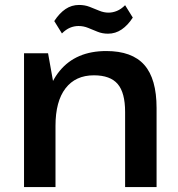

<svg xmlns="http://www.w3.org/2000/svg" viewBox="-20 -755 720 775"><path d="M485 -303Q485 -381 455 -416Q425 -451 359 -451Q285 -451 244.5 -398.5Q204 -346 204 -247L155 -171V-239Q155 -389 221 -469Q287 -549 409 -549Q513 -549 562.5 -493Q612 -437 612 -319V0H485ZM77 -540H174L204 -372V0H77ZM199 -670Q220 -702 244.5 -718.5Q269 -735 299 -735Q322 -735 341.5 -727.5Q361 -720 380 -712Q399 -704 418 -704Q435 -704 452 -711Q469 -718 485 -734L516 -684Q496 -653 471 -636Q446 -619 416 -619Q393 -619 373.5 -627Q354 -635 335.5 -642.5Q317 -650 297 -650Q279 -650 262.5 -643Q246 -636 230 -620Z"/></svg>

Font: Pathway Extreme 12pt SemiBold
Style: Regular
Weight: 600
Version: Version 1.001;gftools[0.9.26]